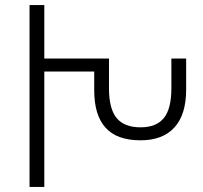

<svg xmlns="http://www.w3.org/2000/svg" viewBox="-20 -734 799 754"><path d="M96 0V-714H154V0ZM350 -504H408V-387Q408 -307 438 -270.5Q468 -234 532 -234Q594 -234 623.5 -270.5Q653 -307 653 -387V-504H711V-382Q711 -284 665 -233.5Q619 -183 532 -183Q439 -183 394.5 -232.5Q350 -282 350 -379ZM122 -504H394V-453H122Z"/></svg>

Font: Noto Sans Armenian Light
Style: Regular
Weight: 300
Designer: Monotype Design Team
Foundry: Monotype Imaging Inc.
Version: Version 2.007